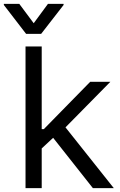

<svg xmlns="http://www.w3.org/2000/svg" viewBox="-54 -966 618 986"><path d="M155.3 -199.2 153.3 -302.7H170.9L409.2 -545.9H512.7L258.8 -288.1H251ZM77.1 0V-727.5H160.2V0ZM422.9 0 210 -269.5 269.5 -328.1 530.3 0ZM44.9 -946.3 119.1 -846.7 192.4 -946.3H272.5V-940.4L157.2 -792H80.1L-34.2 -940.4V-946.3Z"/></svg>

Font: Inter V
Style: 
Weight: 400
Designer: Rasmus Andersson
Foundry: rsms
Version: Version 4.000;git-a3f224843